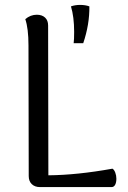

<svg xmlns="http://www.w3.org/2000/svg" viewBox="-20 -762 520 782"><path d="M282 -632Q282 -600 280 -586H319Q345 -663 344 -736Q328 -742 306 -742Q286 -742 269 -736Q282 -693 282 -632ZM177 -48Q294 -49 438 -75Q445 -71 449.5 -59Q454 -47 454 -34Q454 -19 449 -9.5Q444 0 434 0H143Q122 0 109.5 -12Q97 -24 97 -45L96 -577Q96 -646 83 -684Q104 -702 130 -702Q151 -702 163.5 -690.5Q176 -679 176 -658Z"/></svg>

Font: Arima Madurai
Style: Regular
Weight: 400
Designer: Joana Correia and Natanael Gama
Foundry: NDISCOVER
Version: Version 1.019